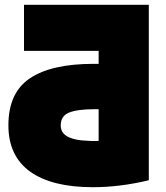

<svg xmlns="http://www.w3.org/2000/svg" viewBox="-20 -743 690 800"><path d="M391 -288H375Q303 -288 268 -274Q233 -260 233 -220Q233 -167 321 -158Q367 -154 391 -156ZM370 -477H391V-531H80V-723H600V8Q480 37 367 37Q196 37 105.5 -28Q15 -93 15 -221Q15 -357 105 -417Q195 -477 370 -477Z"/></svg>

Font: Repo
Style: ExtraBlack
Weight: 1000
Designer: Stefan Peev
Foundry: Context Ltd
Version: Version 001.000